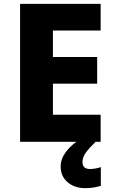

<svg xmlns="http://www.w3.org/2000/svg" viewBox="-20 -734 595 994"><path d="M501 0H84V-714H501V-576H254V-439H483V-301H254V-140H501ZM407 105Q407 124 417.5 132.5Q428 141 445 141Q460 141 476 138Q492 135 502 131V228Q486 233 466.5 236.5Q447 240 422 240Q365 240 329.5 209Q294 178 294 128Q294 49 406 -21L475 0Q442 32 424.5 56Q407 80 407 105Z"/></svg>

Font: Noto Sans Gujarati ExtraBold
Style: Regular
Weight: 800
Designer: Jelle Bosma - Monotype Design Team, Universal Thirst
Foundry: Monotype Imaging Inc.
Version: Version 2.106; ttfautohint (v1.8.4.7-5d5b)